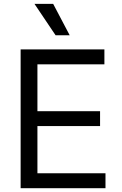

<svg xmlns="http://www.w3.org/2000/svg" viewBox="-20 -986 638 1006"><path d="M88.1 0H532.7V-78.1H176.1V-325.3H504.3V-403.4H176.1V-649.1H527V-727.3H88.1ZM271.3 -801.1H345.2L258.5 -965.9H160.5Z"/></svg>

Font: Karasuma Gothic
Style: Regular
Weight: 400
Designer: Rasmus Andersson, Ryoko Nishizuka
Foundry: Genbu
Version: Version 1.00